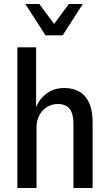

<svg xmlns="http://www.w3.org/2000/svg" viewBox="-20 -942 549 962"><path d="M67 0V-705H161V-400H159Q175 -444 212 -472.5Q249 -501 302 -501Q346 -501 377.5 -483Q409 -465 426.5 -427Q444 -389 444 -328V0H348V-320Q348 -358 338.5 -380Q329 -402 311.5 -411.5Q294 -421 271 -421Q241 -421 216.5 -406.5Q192 -392 177.5 -365.5Q163 -339 163 -304V0ZM208 -765 107 -922H177L251 -822L325 -922H395L294 -765Z"/></svg>

Font: Nunito Sans 10pt Condensed SemiBold
Style: Regular
Weight: 600
Width: 3
Designer: Vernon Adams
Foundry: Vernon Adams
Version: Version 3.101;gftools[0.9.27]